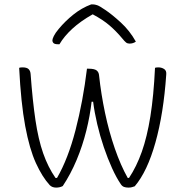

<svg xmlns="http://www.w3.org/2000/svg" viewBox="-20 -842 840 872"><path d="M375 -530H382Q409 -530 419 -522Q429 -514 430 -499Q439 -415 457 -329.5Q475 -244 501.5 -167.5Q528 -91 560 -34H566Q600 -85 624 -152.5Q648 -220 663 -313.5Q678 -407 684 -534Q690 -536 699 -536Q714 -536 725.5 -528.5Q737 -521 735 -503Q723 -327 686 -195Q649 -63 592 4Q585 6 579.5 8Q574 10 563 10Q552 10 543.5 7Q535 4 529 -5Q509 -34 489 -78Q469 -122 451.5 -173.5Q434 -225 421.5 -278.5Q409 -332 403 -380H396Q389 -317 372 -248.5Q355 -180 328 -115.5Q301 -51 265 3Q252 10 235 10Q217 10 206 -1Q172 -38 143 -101.5Q114 -165 94.5 -269.5Q75 -374 67 -534Q73 -536 82 -536Q102 -536 110 -528Q118 -520 119 -506Q128 -384 141 -296.5Q154 -209 176 -146Q198 -83 232 -34H239Q289 -120 323 -251Q357 -382 375 -530ZM394 -822H403Q410 -822 421 -818.5Q432 -815 458 -797Q488 -777 528.5 -740Q569 -703 597 -653Q585 -644 568 -644Q559 -644 552.5 -649Q546 -654 533 -670Q508 -700 478 -726Q448 -752 401 -777Q346 -746 308.5 -711.5Q271 -677 250 -641H244Q229 -641 223.5 -646Q218 -651 218 -659Q218 -665 224.5 -678.5Q231 -692 247 -711Q276 -746 313.5 -776Q351 -806 394 -822Z"/></svg>

Font: Recursive Sn Csl St Lt
Style: Regular
Weight: 300
Version: Version 1.079;hotconv 1.0.112;makeotfexe 2.5.65598; ttfautoh